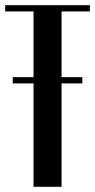

<svg xmlns="http://www.w3.org/2000/svg" viewBox="-26 -719 366 739"><path d="M320 -675H211V-422H291V-398H211V0H103V-398H23V-422H103V-675H-6V-699H320Z"/></svg>

Font: Moniqa Extra Bold Narrow Heading
Style: Regular
Weight: 800
Width: 4
Designer: Rajesh Rajput
Foundry: Rajesh Rajput
Version: Version 1.000;December 15, 2022;FontCreator 14.0.0.2794 32-b